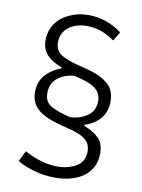

<svg xmlns="http://www.w3.org/2000/svg" viewBox="-83 -759 627 847"><g transform="rotate(10 230.5 -335.0)"><path d="M310.5 -220.7C366.7 -238.3 406.2 -278.3 406.2 -339.4C406.2 -369.1 398.9 -392.1 384.8 -409.2C356 -442.4 305.7 -459 247.1 -472.7C211.4 -481 183.1 -491.2 163.1 -502.9C142.6 -514.2 132.3 -533.2 132.3 -559.6C132.3 -621.6 188.5 -651.9 245.1 -651.9C297.9 -651.9 335.9 -633.8 370.6 -608.9L395 -649.4C354.5 -680.2 302.7 -700.7 243.7 -700.7C215.8 -700.7 189 -695.3 163.6 -684.1C112.3 -662.1 76.7 -619.6 76.7 -557.6C76.7 -502.4 112.8 -472.7 167.5 -452.6V-447.8C140.6 -438.5 117.7 -423.8 99.1 -403.8C80.1 -383.3 70.8 -356.9 70.8 -325.2C70.8 -246.1 136.7 -218.8 228 -196.3C293 -180.7 344.7 -164.6 344.7 -107.4C344.7 -76.7 333 -54.2 309.1 -40C285.2 -25.9 256.8 -18.6 224.1 -18.6C169.4 -18.6 115.2 -39.1 76.7 -61L52.7 -13.2C96.2 12.7 157.7 31.7 222.7 31.7C320.3 31.7 400.9 -13.7 400.9 -106.9C400.9 -137.7 392.6 -161.6 375.5 -177.7C358.4 -193.8 336.4 -206.5 310.5 -215.8ZM242.2 -242.7C207.5 -251 179.7 -260.7 157.7 -272C135.7 -283.2 125 -302.7 125 -330.6C125 -361.3 136.2 -384.3 158.2 -400.4C180.2 -416.5 204.6 -424.8 231.4 -425.3C298.8 -409.7 352.1 -391.6 352.1 -334.5C352.1 -304.7 341.3 -282.7 319.3 -267.6C297.4 -252.4 272 -244.1 242.2 -242.7Z"/></g></svg>

Font: Estedad Light
Style: Regular
Weight: 300
Designer: Amin Abedi
Version: Version 7.3